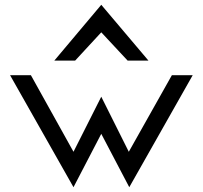

<svg xmlns="http://www.w3.org/2000/svg" viewBox="-20 -765 847 802"><path d="M294 -512 403 -630 513 -512H600L403 -745L207 -512ZM287 -131 109 -451H22L287 17L403 -206L520 17L785 -451H698L518 -131L403 -361Z"/></svg>

Font: Charger
Style: Bd
Weight: 400
Designer: Jasper
Foundry: Cannot Into Space Fonts
Version: Version 0.98